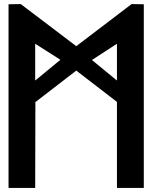

<svg xmlns="http://www.w3.org/2000/svg" viewBox="-20 -924 755 944"><path d="M277 -630 153 -528V-709ZM555 -528 432 -629 555 -709ZM555 0H687V-903L627 -904L355 -697L82 -904L22 -903V0H153L154 -422L355 -577L555 -423Z"/></svg>

Font: Ny Stormning
Style: Regular
Weight: 400
Designer: Robert Jablonski, Mew Too
Foundry: Cannot Into Space Fonts
Version: Version 0.90